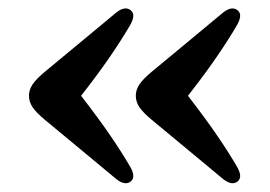

<svg xmlns="http://www.w3.org/2000/svg" viewBox="-20 -466 635 451"><path d="M48 -241Q48 -255 56.5 -267.8Q65 -280.5 85.5 -297.5Q138.5 -341.5 180.2 -376Q222 -410.5 253 -436.5Q274 -453 287.5 -441.5Q294 -436 293 -427Q292 -418 286 -407.5Q266.5 -374 239 -333.8Q211.5 -293.5 170.5 -241Q211.5 -188 239 -147.8Q266.5 -107.5 286 -74Q292 -63.5 293 -54.8Q294 -46 287.5 -40Q274 -29 253 -45.5Q222 -71.5 180.2 -106Q138.5 -140.5 85.5 -184.5Q65 -201.5 56.5 -214.2Q48 -227 48 -241ZM299 -241Q299 -255 307.5 -267.8Q316 -280.5 336.5 -297.5Q389.5 -341.5 431.2 -376Q473 -410.5 504 -436.5Q525 -453 538.5 -441.5Q545 -436 544 -427Q543 -418 537 -407.5Q517.5 -374 490 -333.8Q462.5 -293.5 421.5 -241Q462.5 -188 490 -147.8Q517.5 -107.5 537 -74Q543 -63.5 544 -54.8Q545 -46 538.5 -40Q525 -29 504 -45.5Q473 -71.5 431.2 -106Q389.5 -140.5 336.5 -184.5Q316 -201.5 307.5 -214.2Q299 -227 299 -241Z"/></svg>

Font: Fraunces 9pt S050 SemiBold
Style: Regular
Weight: 600
Version: Version 1.000; ttfautohint (v1.8.3)